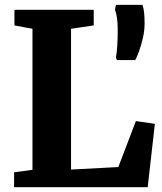

<svg xmlns="http://www.w3.org/2000/svg" viewBox="-20 -784 680 804"><path d="M39 0V-62.5L116 -73V-663.5L40.5 -677.5V-743H372.5V-677.5L277.5 -663.5V-74L475.5 -84.5L549 -277L628.5 -265.5L598.5 0ZM546.5 -532.5H469.5L465.5 -543Q469 -562 471 -591.8Q473 -621.5 473 -658.5Q473 -686.5 470 -708Q467 -729.5 461.5 -743L465.5 -763.5H576.5Q581 -751.5 583.2 -733.8Q585.5 -716 585.5 -685.5Q585.5 -656 578.5 -625.5Q571.5 -595 562.5 -570.2Q553.5 -545.5 546.5 -532.5Z"/></svg>

Font: Merriweather 20pt ExtraBold
Style: Regular
Weight: 800
Version: Version 2.100